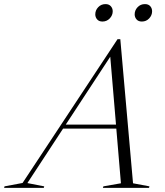

<svg xmlns="http://www.w3.org/2000/svg" viewBox="-99 -916 806 936"><path d="M549.5 -22.5 629.5 -7.5 627.5 0H402.5L405 -7.5L490.5 -22.5L468 -289H208.5L34.5 -23.5L116.5 -7.5L114.5 0H-79L-77 -7.5L11 -24L474 -725H487.5ZM221.5 -308.5H466.5L438.5 -639.5ZM400.5 -811Q383.5 -811 374.5 -821.5Q365.5 -832 365.5 -846Q365.5 -866 379.8 -881Q394 -896 415.5 -896Q432 -896 441.2 -885.8Q450.5 -875.5 450.5 -861Q450.5 -841.5 436 -826.2Q421.5 -811 400.5 -811ZM592.5 -811Q575.5 -811 566.5 -821.5Q557.5 -832 557.5 -846Q557.5 -866 571.8 -881Q586 -896 607.5 -896Q624.5 -896 633.5 -885.8Q642.5 -875.5 642.5 -861Q642.5 -841.5 628.2 -826.2Q614 -811 592.5 -811Z"/></svg>

Font: Newsreader Display Light
Style: Italic
Weight: 300
Italic angle: -17°
Designer: Hugues Gentile
Foundry: Production Type
Version: Version 1.001